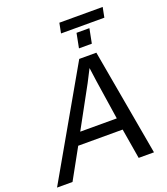

<svg xmlns="http://www.w3.org/2000/svg" viewBox="-210 -1006 969 1116"><g transform="rotate(-20 274.5 -448.0)"><path d="M453.6 0 422.4 -186.5H147.5L44.4 0H-51.3L325.7 -658.7H431.6L548.3 0ZM363.8 -588.4Q341.3 -543.9 323.5 -509.8Q305.7 -475.6 186.5 -259.3H412.6L375.5 -503.4ZM345.2 -716.8 362.8 -806.6H442.4L424.8 -716.8ZM544.9 -834H276.9L289.1 -896H557.1Z"/></g></svg>

Font: Cousine
Style: Italic
Weight: 400
Italic angle: -12°
Monospace: yes
Designer: Steve Matteson
Foundry: Monotype Imaging Inc.
Version: Version 1.21